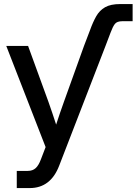

<svg xmlns="http://www.w3.org/2000/svg" viewBox="-20 -748 711 972"><path d="M405.3 -515.6 435.5 -594.7Q450.2 -635.7 467 -665.5Q483.9 -695.3 512 -711.4Q540 -727.5 589.4 -727.5H651.4V-640.6H599.1Q572.3 -640.6 561.5 -626.7Q550.8 -612.8 540 -583.5L514.2 -515.6L279.8 90.3Q236.3 204.1 130.4 204.1H64.9V117.2H120.6Q145 117.2 160.4 103.3Q175.8 89.4 187.5 57.6L210.9 -3.4L11.7 -515.6H122.1L225.1 -232.9Q235.4 -204.1 245.1 -175Q254.9 -146 264.2 -117.2Q273.4 -146 283.4 -175Q293.5 -204.1 303.7 -232.9Z"/></svg>

Font: Inter Display Medium
Style: Regular
Weight: 500
Designer: Rasmus Andersson
Foundry: rsms
Version: Version 4.001;git-9221beed3